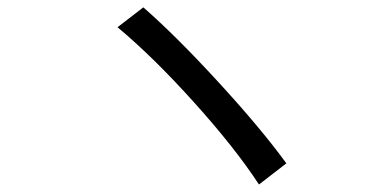

<svg xmlns="http://www.w3.org/2000/svg" viewBox="-20 -599 1040 512"><path d="M743.6 -163.4 670.6 -107Q606.6 -204.8 497.6 -325.9Q388.6 -447 293.4 -526.4L362.2 -579.4Q449.4 -503.2 563 -379.4Q676.6 -255.6 743.6 -163.4Z"/></svg>

Font: 寒蝉端黑体 Light
Style: Regular
Weight: 300
Designer: ChillDuanSans {Warren2060}; 
Source Han Sans {Ryoko NISHIZUKA 西塚涼子 (kana, bopomofo & ideographs); Paul D. Hunt (Latin, G
Foundry: ChillType&Adobe
Version: Version 1.300;Glyphs 3.3 (3306)